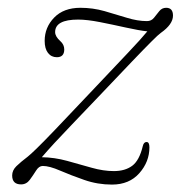

<svg xmlns="http://www.w3.org/2000/svg" viewBox="-20 -478 475 505"><path d="M373 -90.5Q373 -52.5 346.5 -22.5Q320 7.5 274.5 7.5Q236.5 7.5 201.5 -4.8Q166.5 -17 138.2 -29.2Q110 -41.5 92.5 -41.5Q82.5 -41.5 75 -29.5Q67.5 -17.5 58.5 -5.2Q49.5 7 35.5 7Q12 7 12 -16.5Q12 -30 23.2 -41Q34.5 -52 53 -66Q60 -71.5 76.5 -87.5Q93 -103.5 126.5 -138.5Q160 -173.5 219 -236Q280 -300.5 316 -338.5Q352 -376.5 367.5 -395.5Q345 -398 311.2 -405.5Q277.5 -413 243.2 -419.8Q209 -426.5 185.5 -426.5Q125 -426.5 125 -393.5Q125 -382 139 -369.5Q149 -360.5 149 -348Q149 -327.5 129.5 -327.5Q115 -327.5 106.2 -338.8Q97.5 -350 97.5 -370.5Q97.5 -406 122.5 -431.8Q147.5 -457.5 191.5 -457.5Q224 -457.5 254.8 -448.8Q285.5 -440 313.8 -431.2Q342 -422.5 366.5 -422.5Q378 -422.5 385 -431.2Q392 -440 399 -448.8Q406 -457.5 417 -457.5Q435 -457.5 435 -437Q435 -414 403 -391.5Q396.5 -387 378.8 -369.2Q361 -351.5 327 -316Q293 -280.5 238 -222.5Q197 -179.5 169.5 -150.8Q142 -122 123.2 -101.8Q104.5 -81.5 90 -64.5Q123.5 -64 156.8 -54.8Q190 -45.5 221 -36.8Q252 -28 279.5 -28Q309 -28 327.8 -42Q346.5 -56 355.5 -93.5Q358 -104.5 365.5 -104.5Q373 -104.5 373 -90.5Z"/></svg>

Font: Fraunces 9pt Soft Thin
Style: Italic
Weight: 100
Italic angle: -16°
Version: Version 1.000;[b76b70a41]